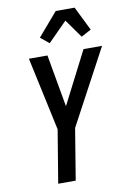

<svg xmlns="http://www.w3.org/2000/svg" viewBox="-104 -1040 736 1101"><g transform="rotate(-10 264.0 -489.0)"><path d="M143 0 194 -308 102 -735H210L264 -430L420 -735H528L294 -298L245 0ZM235 -802 185 -843 301 -978H411L480 -838L422 -807L346 -914Z"/></g></svg>

Font: Iosevka Semibold Oblique
Style: Regular
Weight: 600
Italic angle: -9°
Monospace: yes
Designer: Belleve Invis
Foundry: Belleve Invis
Version: Version 32.5.0; ttfautohint (v1.8.4)